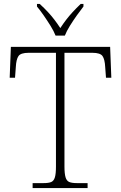

<svg xmlns="http://www.w3.org/2000/svg" viewBox="-20 -951 614 971"><path d="M145 0V-25H201Q226 -25 239 -30.5Q252 -36 257.5 -54Q263 -72 263 -108V-684H125Q85 -684 73.5 -667.5Q62 -651 60 -612L56 -558H29L35 -714H537L543 -558H516L512 -612Q510 -651 498.5 -667.5Q487 -684 447 -684H306V-109Q306 -73 311.5 -54.5Q317 -36 330.5 -30.5Q344 -25 368 -25H423V0ZM261 -771Q252 -794 235.5 -820.5Q219 -847 201 -873Q183 -899 167 -918V-931H181Q205 -909 222.5 -890Q240 -871 255 -851.5Q270 -832 285 -809Q300 -832 315 -851.5Q330 -871 347.5 -890Q365 -909 388 -931H402V-918Q387 -899 368.5 -873Q350 -847 333.5 -820.5Q317 -794 308 -771Z"/></svg>

Font: Noto Serif Bengali ExtraLight
Style: Regular
Weight: 250
Version: Version 2.003